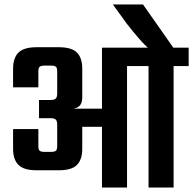

<svg xmlns="http://www.w3.org/2000/svg" viewBox="-20 -846 871 866"><path d="M625 -826 768 -622H657Q632 -643 606.5 -672.5Q581 -702 552 -739L489 -826ZM440 -631H553V0H440ZM247 -356H487V-274H288ZM513 -631H621V-548H513ZM245 -633Q304 -633 327.5 -608.5Q351 -584 351 -537V-407Q351 -382 340 -370Q329 -358 310 -356V-353Q329 -351 340 -339Q351 -327 351 -302V-174Q351 -127 327.5 -102.5Q304 -78 245 -78H145Q87 -78 63 -102.5Q39 -127 39 -174V-264H153V-187Q153 -171 159 -166Q165 -161 180 -161H210Q226 -161 232 -166Q238 -171 238 -187V-283Q238 -300 231.5 -306.5Q225 -313 208 -313H156V-395H208Q225 -395 231.5 -401.5Q238 -408 238 -425V-524Q238 -540 232 -545Q226 -550 210 -550H180Q165 -550 159 -545Q153 -540 153 -524V-452H39V-537Q39 -584 63 -608.5Q87 -633 145 -633ZM650 -569H763V0H650ZM582 -631H831V-548H582Z"/></svg>

Font: Teko Light Medium
Style: Regular
Weight: 500
Version: Version 2.000;gftools[0.9.28.dev9+g7d2139d.d20230707]